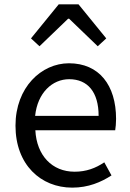

<svg xmlns="http://www.w3.org/2000/svg" viewBox="-20 -847 594 880"><path d="M311 13C385 13 443 -12 491 -43L458 -103C418 -76 375 -60 322 -60C219 -60 148 -134 142 -250H508C510 -263 512 -282 512 -302C512 -457 434 -557 296 -557C170 -557 51 -447 51 -271C51 -92 167 13 311 13ZM141 -316C152 -422 220 -484 297 -484C382 -484 432 -425 432 -316ZM122 -671 161 -635 292 -761H297L428 -635L467 -671L340 -827H249Z"/></svg>

Font: Source Han Sans TC
Style: Regular
Weight: 400
Designer: Ryoko NISHIZUKA 西塚涼子 (kana, bopomofo & ideographs); Paul D. Hunt (Latin, Greek & Cyrillic); Sandoll Communications 산돌커뮤니
Foundry: Adobe
Version: Version 2.002;hotconv 1.0.116;makeotfexe 2.5.65601